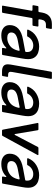

<svg xmlns="http://www.w3.org/2000/svg" viewBox="1042 -1845 814 2938"><g transform="rotate(90 1449.0 -376.0)"><path d="M177 -12Q174 0 163 0H78Q71 0 68 -4Q65 -8 67 -14L144 -451V-454Q144 -466 132 -466H72Q65 -466 62 -470Q59 -474 60 -480L72 -546Q74 -557 86 -557H151Q164 -557 165 -569L173 -616Q186 -688 230.5 -725.5Q275 -763 348 -763H411Q418 -763 421 -759Q424 -755 423 -749L412 -684Q409 -672 398 -672H357Q326 -672 306.5 -655Q287 -638 280 -601L276 -572V-568Q276 -557 287 -557H375Q381 -557 384 -553Q387 -549 386 -543L375 -477Q373 -466 361 -466H269Q257 -466 255 -454Z M364 -117Q364 -281 585 -321L762 -354Q773 -356 775 -364Q776 -372 776 -386Q776 -423 758 -445Q731 -478 675 -478Q633 -478 597 -455.5Q561 -433 542 -395Q539 -384 528 -384H445Q438 -384 435 -388.5Q432 -393 434 -400Q467 -481 539 -524.5Q611 -568 693 -568Q742 -568 783 -553.5Q824 -539 848 -511Q885 -471 885 -400Q885 -363 875 -309L822 -12Q821 0 808 0H724Q718 0 715 -4Q712 -8 713 -14L720 -53L721 -59Q721 -66 716 -66Q712 -66 708 -62Q683 -36 655 -21Q599 11 520 11Q448 11 406 -23Q364 -57 364 -117ZM641 -98Q691 -121 717.5 -159Q744 -197 757 -256V-260Q757 -272 744 -269L598 -241Q541 -230 509 -206.5Q477 -183 477 -141Q477 -112 498.5 -96Q520 -80 558 -80Q604 -80 641 -98Z M1144 -12Q1143 0 1130 0H1075Q1020 0 992 -21Q964 -42 964 -90Q964 -111 968 -131L1077 -751Q1080 -763 1091 -763H1175Q1182 -763 1185 -759Q1188 -755 1187 -749L1082 -158Q1079 -142 1079 -129Q1079 -110 1090.5 -101.5Q1102 -93 1127 -93H1144Q1150 -93 1153.5 -89Q1157 -85 1156 -79Z M1237 -117Q1237 -281 1458 -321L1635 -354Q1646 -356 1648 -364Q1649 -372 1649 -386Q1649 -423 1631 -445Q1604 -478 1548 -478Q1506 -478 1470 -455.5Q1434 -433 1415 -395Q1412 -384 1401 -384H1318Q1311 -384 1308 -388.5Q1305 -393 1307 -400Q1340 -481 1412 -524.5Q1484 -568 1566 -568Q1615 -568 1656 -553.5Q1697 -539 1721 -511Q1758 -471 1758 -400Q1758 -363 1748 -309L1695 -12Q1694 0 1681 0H1597Q1591 0 1588 -4Q1585 -8 1586 -14L1593 -53L1594 -59Q1594 -66 1589 -66Q1585 -66 1581 -62Q1556 -36 1528 -21Q1472 11 1393 11Q1321 11 1279 -23Q1237 -57 1237 -117ZM1514 -98Q1564 -121 1590.5 -159Q1617 -197 1630 -256V-260Q1630 -272 1617 -269L1471 -241Q1414 -230 1382 -206.5Q1350 -183 1350 -141Q1350 -112 1371.5 -96Q1393 -80 1431 -80Q1477 -80 1514 -98Z M2060 -9Q2056 0 2044 0H1978Q1966 0 1964 -12L1862 -543L1861 -547Q1861 -551 1864.5 -554Q1868 -557 1873 -557H1959Q1972 -557 1973 -545L2030 -203Q2032 -192 2038 -192Q2043 -192 2046 -199L2229 -548Q2234 -557 2245 -557H2342Q2350 -557 2352.5 -553Q2355 -549 2351 -542Z M2332 -117Q2332 -281 2553 -321L2730 -354Q2741 -356 2743 -364Q2744 -372 2744 -386Q2744 -423 2726 -445Q2699 -478 2643 -478Q2601 -478 2565 -455.5Q2529 -433 2510 -395Q2507 -384 2496 -384H2413Q2406 -384 2403 -388.5Q2400 -393 2402 -400Q2435 -481 2507 -524.5Q2579 -568 2661 -568Q2710 -568 2751 -553.5Q2792 -539 2816 -511Q2853 -471 2853 -400Q2853 -363 2843 -309L2790 -12Q2789 0 2776 0H2692Q2686 0 2683 -4Q2680 -8 2681 -14L2688 -53L2689 -59Q2689 -66 2684 -66Q2680 -66 2676 -62Q2651 -36 2623 -21Q2567 11 2488 11Q2416 11 2374 -23Q2332 -57 2332 -117ZM2609 -98Q2659 -121 2685.5 -159Q2712 -197 2725 -256V-260Q2725 -272 2712 -269L2566 -241Q2509 -230 2477 -206.5Q2445 -183 2445 -141Q2445 -112 2466.5 -96Q2488 -80 2526 -80Q2572 -80 2609 -98Z"/></g></svg>

Font: Open Sauce Two Medium Italic
Style: Regular
Weight: 500
Italic angle: -10°
Designer: Alfredo Marco Pradil
Foundry: Creative Sauce Fz LLC
Version: Version 1.477